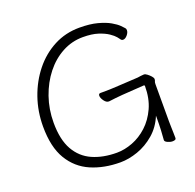

<svg xmlns="http://www.w3.org/2000/svg" viewBox="-127 -843 1006 991"><g transform="rotate(-20 376.0 -348.0)"><path d="M620 -17V-16Q620 -8 634 -1.5Q648 5 661 5Q669 5 674.5 2.5Q680 0 680 -7Q680 -17 679.5 -35Q679 -53 678.5 -71Q678 -89 678 -97V-302Q678 -313 680.5 -317.5Q683 -322 683 -329Q683 -336 674.5 -345.5Q666 -355 656 -362.5Q646 -370 639 -370Q630 -370 621 -368.5Q612 -367 604 -366L480 -359Q467 -358 447 -357.5Q427 -357 410 -357H396Q385 -357 385 -345Q385 -333 396.5 -317Q408 -301 421 -301H424Q440 -303 461 -305.5Q482 -308 499 -309L618 -317Q624 -317 624 -312Q624 -244 600.5 -192.5Q577 -141 539.5 -106.5Q502 -72 457.5 -55Q413 -38 371 -38Q295 -38 237.5 -63.5Q180 -89 148 -145.5Q116 -202 116 -295Q116 -369 139 -435Q162 -501 202 -551.5Q242 -602 295 -630.5Q348 -659 408 -659Q458 -659 491.5 -648Q525 -637 545.5 -623Q566 -609 575.5 -597.5Q585 -586 586 -584Q591 -575 600 -575Q612 -575 623.5 -588.5Q635 -602 635 -615Q635 -623 631 -627Q627 -632 613.5 -645.5Q600 -659 574 -674Q548 -689 507 -700Q466 -711 408 -711Q332 -711 268 -677.5Q204 -644 157 -585.5Q110 -527 84 -452.5Q58 -378 58 -295Q58 -182 99 -114Q140 -46 211 -15.5Q282 15 371 15Q417 15 467 -2.5Q517 -20 559.5 -56.5Q602 -93 625 -149Q625 -99 623.5 -69.5Q622 -40 620 -17Z"/></g></svg>

Font: Klee One
Style: Regular
Weight: 400
Designer: Fontworks Inc.
Foundry: Fontworks Inc.
Version: Version 1.100